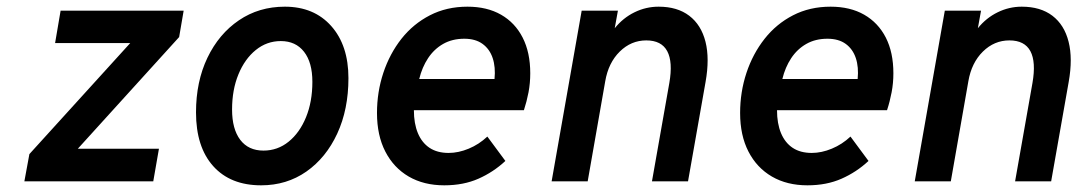

<svg xmlns="http://www.w3.org/2000/svg" viewBox="-20 -543 3238 575"><path d="M53 0 68 -81.5 370 -414H145L161.5 -511H530L516.5 -432L213 -97.5H456L439 0Z M762 12Q670 12 618.5 -45.5Q567 -103 567 -206.5Q567 -298.5 601.2 -370Q635.5 -441.5 695.5 -482.2Q755.5 -523 833 -523Q920.5 -523 972 -465Q1023.5 -407 1023.5 -309Q1023.5 -215.5 990 -143Q956.5 -70.5 897.5 -29.2Q838.5 12 762 12ZM769 -92Q811.5 -92 844.5 -118.8Q877.5 -145.5 896.5 -192Q915.5 -238.5 915.5 -298Q915.5 -356 890.5 -388Q865.5 -420 821 -420Q779 -420 746 -393.2Q713 -366.5 694 -320.2Q675 -274 675 -215Q675 -156.5 699.5 -124.2Q724 -92 769 -92Z M1310.5 12Q1249.5 12 1204.2 -14.2Q1159 -40.5 1134 -89Q1109 -137.5 1109 -204.5Q1109 -267.5 1128 -324.8Q1147 -382 1182.2 -426.8Q1217.5 -471.5 1267.5 -497.2Q1317.5 -523 1380 -523Q1438.5 -523 1480.5 -499Q1522.5 -475 1545.2 -430.5Q1568 -386 1568 -323.5Q1568 -294 1562.8 -266.5Q1557.5 -239 1549 -213H1219.5Q1219.5 -173 1231.5 -144.2Q1243.5 -115.5 1266.5 -100.2Q1289.5 -85 1323.5 -85Q1353 -85 1383.8 -97.8Q1414.5 -110.5 1439.5 -134L1493.5 -61Q1457.5 -27.5 1412.8 -7.8Q1368 12 1310.5 12ZM1235.5 -306.5H1461Q1464.5 -342 1455.5 -369Q1446.5 -396 1425.2 -411.5Q1404 -427 1370.5 -427Q1334.5 -427 1307.2 -411.5Q1280 -396 1262 -368.8Q1244 -341.5 1235.5 -306.5Z M1632 0 1722 -511H1830.5L1821 -458.5Q1846 -489.5 1880.2 -506.2Q1914.5 -523 1952.5 -523Q2008.5 -523 2044.2 -495.8Q2080 -468.5 2092.8 -418Q2105.5 -367.5 2093 -297.5L2040.5 0H1932.5L1984.5 -294.5Q1995.5 -357.5 1978.2 -389.8Q1961 -422 1915.5 -422Q1870 -422 1836 -388.5Q1802 -355 1792.5 -299.5L1740 0Z M2398 12Q2337 12 2291.8 -14.2Q2246.5 -40.5 2221.5 -89Q2196.5 -137.5 2196.5 -204.5Q2196.5 -267.5 2215.5 -324.8Q2234.5 -382 2269.8 -426.8Q2305 -471.5 2355 -497.2Q2405 -523 2467.5 -523Q2526 -523 2568 -499Q2610 -475 2632.8 -430.5Q2655.5 -386 2655.5 -323.5Q2655.5 -294 2650.2 -266.5Q2645 -239 2636.5 -213H2307Q2307 -173 2319 -144.2Q2331 -115.5 2354 -100.2Q2377 -85 2411 -85Q2440.5 -85 2471.2 -97.8Q2502 -110.5 2527 -134L2581 -61Q2545 -27.5 2500.2 -7.8Q2455.5 12 2398 12ZM2323 -306.5H2548.5Q2552 -342 2543 -369Q2534 -396 2512.8 -411.5Q2491.5 -427 2458 -427Q2422 -427 2394.8 -411.5Q2367.5 -396 2349.5 -368.8Q2331.5 -341.5 2323 -306.5Z M2719.5 0 2809.5 -511H2918L2908.5 -458.5Q2933.5 -489.5 2967.8 -506.2Q3002 -523 3040 -523Q3096 -523 3131.8 -495.8Q3167.5 -468.5 3180.2 -418Q3193 -367.5 3180.5 -297.5L3128 0H3020L3072 -294.5Q3083 -357.5 3065.8 -389.8Q3048.5 -422 3003 -422Q2957.5 -422 2923.5 -388.5Q2889.5 -355 2880 -299.5L2827.5 0Z"/></svg>

Font: Overpass SemiBold
Style: Italic
Weight: 600
Italic angle: -10°
Designer: Delve Withrington, Dave Bailey, Thomas Jockin
Foundry: Delve Fonts LLC
Version: Version 4.000